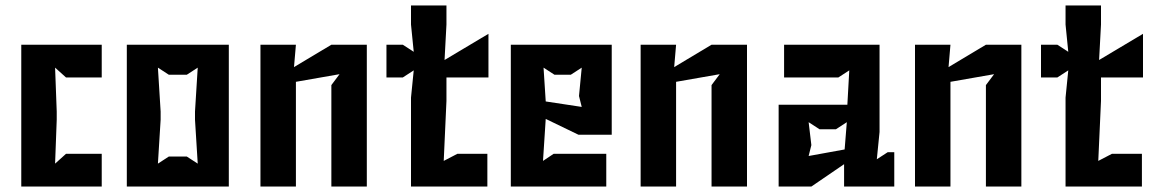

<svg xmlns="http://www.w3.org/2000/svg" viewBox="-20 -684 4235 704"><path d="M58 0H353V-120H222L182 -84L188 -245V-275L182 -436L222 -400H353V-520H58Z M445 0H819V-520H445ZM559 -84 569 -245V-275L559 -436L599 -410H665L705 -436L695 -275V-245L705 -84L665 -110H599Z M935 0H1065V-384L1225 -412L1195 -372V0H1325V-520H1195L1058 -438L1065 -520H935Z M1617 -314V-400H1771V-560L1610 -464L1617 -594V-664H1487V-594L1497 -494L1457 -520H1397V-400H1457L1497 -426L1487 -326V0H1767V-120H1657L1607 -94Z M1853 0H2203V-120H2010L1971 -94L1981 -248L2101 -190H2223V-520H1853ZM1973 -436 2013 -410H2073L2113 -436L2103 -332L2113 -292L1981 -312Z M2329 0H2459V-384L2619 -412L2589 -372V0H2719V-520H2589L2452 -438L2459 -520H2329Z M2835 0H2955L3075 -82V0H3259V-126H3235L3195 -100L3205 -200V-520H2855V-400H3054L3094 -426L3087 -300H2835ZM2945 -112 2955 -152 2945 -236 2985 -210H3045L3085 -236L3077 -136Z M3335 0H3465V-384L3625 -412L3595 -372V0H3725V-520H3595L3458 -438L3465 -520H3335Z M4017 -314V-400H4171V-560L4010 -464L4017 -594V-664H3887V-594L3897 -494L3857 -520H3797V-400H3857L3897 -426L3887 -326V0H4167V-120H4057L4007 -94Z"/></svg>

Font: Pescante Normal
Style: Regular
Weight: 400
Designer: Ariel Martín Pérez
Foundry: Tunera Type Foundry
Version: Version 1.000;FEAKit 1.0